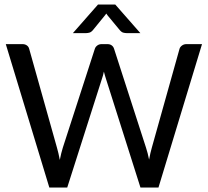

<svg xmlns="http://www.w3.org/2000/svg" viewBox="-20 -839 930 859"><path d="M5.9 0ZM5.9 -641.6H80.6Q91.8 -641.6 99.9 -636Q107.9 -630.4 110.4 -621.1L234.9 -178.2Q241.7 -154.8 247.6 -123.5Q250.5 -138.7 253.9 -152.6Q257.3 -166.5 261.2 -178.7L404.3 -620.6Q406.7 -628.9 415 -635.3Q423.3 -641.6 434.6 -641.6H460.4Q472.2 -641.6 479.7 -636Q487.3 -630.4 490.2 -621.1L633.3 -178.2Q637.2 -166.5 640.6 -153.1Q644 -139.6 647 -125Q649.9 -139.6 652.8 -153.3Q655.8 -167 659.2 -178.2L783.2 -620.6Q785.6 -628.9 794.2 -635.3Q802.7 -641.6 814 -641.6H883.8L689 0H608.4L454.1 -486.3Q451.7 -493.2 449.5 -501.2Q447.3 -509.3 444.8 -518.6Q442.9 -509.3 440.7 -501.2Q438.5 -493.2 436 -486.3L280.8 0H200.7ZM607.9 -690.9H545.4Q539.6 -690.9 531.7 -692.9Q523.9 -694.8 515.6 -704.6L461.4 -770Q458.5 -773.9 455.6 -778.3L449.7 -770.5L396 -704.6Q387.7 -694.8 379.6 -692.9Q371.6 -690.9 366.2 -690.9H306.2L418.5 -818.8H495.6Z"/></svg>

Font: Carlito
Style: Regular
Weight: 400
Designer: Lukasz Dziedzic
Foundry: tyPoland Lukasz Dziedzic
Version: Version 1.103; Beta1; all basic design good, some composites